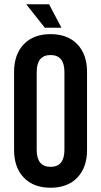

<svg xmlns="http://www.w3.org/2000/svg" viewBox="-20 -870 474 900"><path d="M268 -740H190L103 -850H210ZM388 -533V-167Q388 -85 342.5 -37.5Q297 10 217 10Q137 10 91.5 -37.5Q46 -85 46 -167V-533Q46 -615 91.5 -662.5Q137 -710 217 -710Q297 -710 342.5 -662.5Q388 -615 388 -533ZM152 -532V-168Q152 -88 217 -88Q282 -88 282 -168V-532Q282 -612 217 -612Q152 -612 152 -532Z"/></svg>

Font: Bebas Kai
Style: Regular
Weight: 400
Designer: Ryoichi Tsunekawa
Foundry: Dharma Type
Version: Version 1.001;PS 001.001;hotconv 1.0.70;makeotf.lib2.5.58329